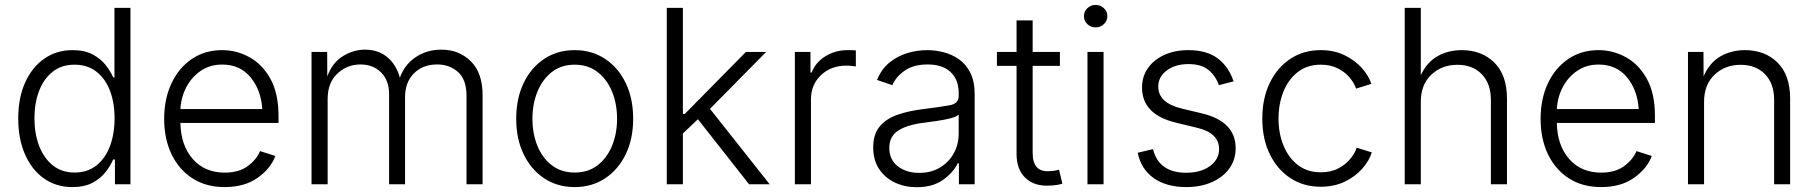

<svg xmlns="http://www.w3.org/2000/svg" viewBox="-20 -760 7488 792"><path d="M278.8 11.7Q211.9 11.7 161.6 -23.7Q111.3 -59.1 83.3 -122.8Q55.2 -186.5 55.2 -271.5Q55.2 -356 83.5 -419.2Q111.8 -482.4 162.4 -517.8Q212.9 -553.2 279.3 -553.2Q329.1 -553.2 362.3 -535.4Q395.5 -517.6 415.8 -491.7Q436 -465.8 446.8 -440.9H452.1V-727.5H518.1V0H454.1V-102.1H446.8Q436 -76.7 415.5 -50.3Q395 -23.9 361.6 -6.1Q328.1 11.7 278.8 11.7ZM287.6 -48.3Q340.3 -48.3 377.2 -77.1Q414.1 -106 433.3 -156.5Q452.6 -207 452.6 -272Q452.6 -336.9 433.3 -386.7Q414.1 -436.5 377.2 -464.8Q340.3 -493.2 287.6 -493.2Q233.9 -493.2 197 -463.9Q160.2 -434.6 141.1 -384.5Q122.1 -334.5 122.1 -272Q122.1 -209 141.4 -158.4Q160.6 -107.9 197.5 -78.1Q234.4 -48.3 287.6 -48.3Z M906.7 11.7Q830.1 11.7 774.2 -24.2Q718.3 -60.1 687.7 -123.5Q657.2 -187 657.2 -269.5Q657.2 -352.1 687.3 -416Q717.3 -480 771.2 -516.6Q825.2 -553.2 896.5 -553.2Q956.1 -553.2 1009.3 -523.9Q1062.5 -494.6 1095.7 -434.6Q1128.9 -374.5 1128.9 -281.7V-252.9H724.1Q726.1 -159.7 775.4 -103.8Q824.7 -47.9 907.2 -47.9Q964.4 -47.9 1001 -74.2Q1037.6 -100.6 1052.7 -136.7L1115.7 -116.7Q1097.2 -65.4 1043.2 -26.9Q989.3 11.7 906.7 11.7ZM724.1 -310.1H1062Q1056.6 -389.6 1013.2 -441.7Q969.7 -493.7 896.5 -493.7Q847.2 -493.7 809.6 -468.8Q772 -443.8 749.5 -402.1Q727.1 -360.4 724.1 -310.1Z M1265.1 0V-545.9H1329.6L1330.1 -444.8Q1350.6 -501 1394 -528.1Q1437.5 -555.2 1485.8 -555.2Q1540.5 -555.2 1577.9 -523.9Q1615.2 -492.7 1629.4 -439.5Q1648.9 -493.7 1695.1 -524.4Q1741.2 -555.2 1800.8 -555.2Q1873.5 -555.2 1922.1 -507.3Q1970.7 -459.5 1970.7 -367.7V0H1904.3V-365.7Q1904.3 -431.6 1869.4 -462.9Q1834.5 -494.1 1783.2 -494.1Q1724.1 -494.1 1687.5 -457.3Q1650.9 -420.4 1650.9 -359.9V0H1585V-371.6Q1585 -428.2 1552 -461.2Q1519 -494.1 1466.8 -494.1Q1412.1 -494.1 1371.8 -456.5Q1331.5 -418.9 1331.5 -351.1V0Z M2350.6 11.7Q2279.3 11.7 2225.1 -24.2Q2170.9 -60.1 2140.1 -123.5Q2109.4 -187 2109.4 -270Q2109.4 -354 2140.1 -417.7Q2170.9 -481.4 2225.1 -517.3Q2279.3 -553.2 2350.6 -553.2Q2421.4 -553.2 2475.8 -517.3Q2530.3 -481.4 2561 -417.7Q2591.8 -354 2591.8 -270Q2591.8 -187 2561 -123.5Q2530.3 -60.1 2475.8 -24.2Q2421.4 11.7 2350.6 11.7ZM2350.6 -48.3Q2406.7 -48.3 2445.6 -78.6Q2484.4 -108.9 2504.9 -159.2Q2525.4 -209.5 2525.4 -270Q2525.4 -331.1 2504.9 -381.6Q2484.4 -432.1 2445.3 -462.6Q2406.2 -493.2 2350.6 -493.2Q2294.9 -493.2 2256.1 -462.6Q2217.3 -432.1 2196.8 -381.6Q2176.3 -331.1 2176.3 -270Q2176.3 -209.5 2196.5 -159.2Q2216.8 -108.9 2255.9 -78.6Q2294.9 -48.3 2350.6 -48.3Z M2730.5 0V-727.5H2796.9V-290H2804.7L3057.1 -545.9H3140.6L2908.7 -311L3154.8 0H3069.8L2858.9 -268.1L2796.9 -209.5V0Z M3258.8 0V-545.9H3323.2V-460.9H3328.1Q3344.2 -502.9 3385 -528.1Q3425.8 -553.2 3476.6 -553.2Q3484.4 -553.2 3494.1 -553Q3503.9 -552.7 3510.3 -552.2V-485.8Q3506.8 -486.3 3495.6 -487.8Q3484.4 -489.3 3471.2 -489.3Q3407.7 -489.3 3366.5 -450Q3325.2 -410.6 3325.2 -350.1V0Z M3761.7 12.2Q3711.9 12.2 3671.1 -7.1Q3630.4 -26.4 3606.2 -63Q3582 -99.6 3582 -152.8Q3582 -206.5 3608.9 -238.5Q3635.7 -270.5 3683.1 -286.9Q3730.5 -303.2 3792 -310.5Q3859.9 -318.8 3897.2 -325.7Q3934.6 -332.5 3934.6 -363.8V-376.5Q3934.6 -431.2 3901.4 -462.6Q3868.2 -494.1 3806.6 -494.1Q3748 -494.1 3711.7 -468.5Q3675.3 -442.9 3661.1 -408.7L3597.7 -430.2Q3615.7 -474.6 3648.4 -501.5Q3681.2 -528.3 3721.9 -540.8Q3762.7 -553.2 3805.2 -553.2Q3837.4 -553.2 3871.6 -544.7Q3905.8 -536.1 3935.1 -515.9Q3964.4 -495.6 3982.4 -460.2Q4000.5 -424.8 4000.5 -370.6V0H3935.5V-86.4H3930.7Q3912.6 -48.8 3870.4 -18.3Q3828.1 12.2 3761.7 12.2ZM3771.5 -46.9Q3821.3 -46.9 3857.9 -69.1Q3894.5 -91.3 3914.6 -128.2Q3934.6 -165 3934.6 -209.5V-287.1Q3925.3 -278.3 3899.4 -271.7Q3873.5 -265.1 3843.8 -261Q3814 -256.8 3792.5 -253.9Q3723.6 -245.6 3686 -221.9Q3648.4 -198.2 3648.4 -149.9Q3648.4 -101.1 3683.6 -74Q3718.8 -46.9 3771.5 -46.9Z M4352.1 -545.9V-488.3H4239.7V-128.9Q4239.7 -46.9 4313 -54.2Q4319.8 -54.2 4329.8 -55.9Q4339.8 -57.6 4348.6 -59.6L4362.3 -2.4Q4341.3 4.4 4312.5 5.4Q4247.6 9.8 4210.4 -25.6Q4173.3 -61 4173.3 -124.5V-488.3H4092.3V-545.9H4173.3V-675.8H4239.7V-545.9Z M4465.8 0V-545.9H4532.2V0ZM4499.5 -647Q4479.5 -647 4465.3 -660.6Q4451.2 -674.3 4451.2 -693.4Q4451.2 -712.4 4465.3 -726.1Q4479.5 -739.7 4499.5 -739.7Q4519.5 -739.7 4533.7 -726.1Q4547.9 -712.4 4547.9 -693.4Q4547.9 -674.3 4533.7 -660.6Q4519.5 -647 4499.5 -647Z M4873 11.7Q4792.5 11.7 4740 -24.7Q4687.5 -61 4672.9 -129.9L4736.3 -145Q4748 -95.7 4783 -71.5Q4817.9 -47.4 4872.1 -47.4Q4934.1 -47.4 4971.4 -75.2Q5008.8 -103 5008.8 -144.5Q5008.8 -210.9 4919.9 -232.4L4831.1 -253.9Q4690.9 -287.6 4690.9 -398.9Q4690.9 -444.8 4715.6 -479.5Q4740.2 -514.2 4783.4 -533.7Q4826.7 -553.2 4881.8 -553.2Q4959 -553.2 5004.2 -518.3Q5049.3 -483.4 5068.4 -424.3L5007.8 -408.7Q4995.1 -446.3 4965.6 -470.9Q4936 -495.6 4882.3 -495.6Q4828.1 -495.6 4793 -469.5Q4757.8 -443.4 4757.8 -402.8Q4757.8 -335.4 4855.5 -312L4939 -292Q5077.1 -258.8 5077.1 -148.4Q5077.1 -101.6 5051.3 -65.4Q5025.4 -29.3 4979.2 -8.8Q4933.1 11.7 4873 11.7Z M5428.2 10.3Q5356.9 10.3 5302.7 -25.4Q5248.5 -61 5217.8 -124.3Q5187 -187.5 5187 -270.5Q5187 -354.5 5217.8 -418Q5248.5 -481.4 5302.7 -517.3Q5356.9 -553.2 5428.2 -553.2Q5483.4 -553.2 5526.4 -532.2Q5569.3 -511.2 5597.7 -479.5Q5626 -447.8 5636.7 -414.1L5573.7 -394.5Q5567.4 -415 5549.1 -438Q5530.8 -460.9 5500.2 -477.1Q5469.7 -493.2 5428.2 -493.2Q5372.6 -493.2 5333.7 -463.1Q5294.9 -433.1 5274.4 -382.6Q5253.9 -332 5253.9 -270.5Q5253.9 -210 5274.4 -159.7Q5294.9 -109.4 5333.7 -79.3Q5372.6 -49.3 5428.2 -49.3Q5470.7 -49.3 5501.5 -65.9Q5532.2 -82.5 5551.3 -106.2Q5570.3 -129.9 5576.2 -150.9L5638.7 -131.3Q5628.4 -97.7 5599.9 -64.9Q5571.3 -32.2 5527.6 -11Q5483.9 10.3 5428.2 10.3Z M5840.8 -340.3V0H5774.4V-727.5H5840.8V-449.7Q5866.2 -503.9 5910.4 -528.6Q5954.6 -553.2 6009.3 -553.2Q6092.3 -553.2 6144.3 -501.7Q6196.3 -450.2 6196.3 -353V0H6129.9V-348.1Q6129.9 -415 6092.3 -453.9Q6054.7 -492.7 5991.7 -492.7Q5927.2 -492.7 5884 -451.7Q5840.8 -410.6 5840.8 -340.3Z M6584.5 11.7Q6507.8 11.7 6451.9 -24.2Q6396 -60.1 6365.5 -123.5Q6335 -187 6335 -269.5Q6335 -352.1 6365 -416Q6395 -480 6449 -516.6Q6502.9 -553.2 6574.2 -553.2Q6633.8 -553.2 6687 -523.9Q6740.2 -494.6 6773.4 -434.6Q6806.6 -374.5 6806.6 -281.7V-252.9H6401.9Q6403.8 -159.7 6453.1 -103.8Q6502.4 -47.9 6585 -47.9Q6642.1 -47.9 6678.7 -74.2Q6715.3 -100.6 6730.5 -136.7L6793.5 -116.7Q6774.9 -65.4 6720.9 -26.9Q6667 11.7 6584.5 11.7ZM6401.9 -310.1H6739.7Q6734.4 -389.6 6690.9 -441.7Q6647.5 -493.7 6574.2 -493.7Q6524.9 -493.7 6487.3 -468.8Q6449.7 -443.8 6427.2 -402.1Q6404.8 -360.4 6401.9 -310.1Z M7009.3 -340.3V0H6942.9V-545.9H7006.8L7007.3 -445.3Q7032.2 -502 7077.1 -527.6Q7122.1 -553.2 7177.7 -553.2Q7260.7 -553.2 7312.5 -501.7Q7364.3 -450.2 7364.3 -353V0H7298.3V-348.1Q7298.3 -415 7260.7 -453.9Q7223.1 -492.7 7160.2 -492.7Q7095.7 -492.7 7052.5 -451.7Q7009.3 -410.6 7009.3 -340.3Z"/></svg>

Font: Inter Light
Style: Regular
Weight: 300
Designer: Rasmus Andersson
Foundry: rsms
Version: Version 4.000;git-a52131595